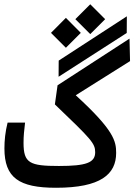

<svg xmlns="http://www.w3.org/2000/svg" viewBox="-20 -888 638 912"><path d="M246.1 3.9C459 3.9 531.7 -60.5 531.7 -161.6C531.7 -216.8 522.5 -268.6 339.8 -435.5L597.7 -597.7L595.2 -704.6L253.4 -482.9L240.7 -392.1C414.1 -226.1 432.1 -207 432.1 -165C432.1 -115.2 389.6 -99.6 259.8 -99.6C120.6 -99.6 91.8 -113.3 91.8 -209.5C91.8 -244.1 94.7 -266.6 99.1 -305.7H16.1C4.9 -261.2 1 -220.7 1 -183.1C1 -43.5 70.3 3.9 246.1 3.9ZM258.3 -523.4 582 -731.4 582.5 -810.5 258.8 -600.1ZM408.7 -726.1 479.5 -796.9 408.7 -867.7 337.9 -796.9ZM293 -661.1 363.8 -731.9 293 -803.2 222.2 -731.9Z"/></svg>

Font: Cascadia Mono NF
Style: Regular
Weight: 400
Monospace: yes
Designer: Aaron Bell
Foundry: Saja Typeworks
Version: Version 2404.023